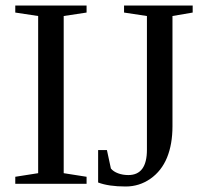

<svg xmlns="http://www.w3.org/2000/svg" viewBox="-20 -675 748 705"><path d="M213.9 -39.1 297.9 -25.9V0H36.1V-25.9L120.1 -39.1V-616.2L36.1 -628.9V-654.8H297.9V-628.9L213.9 -616.2ZM519.5 -616.2 435.5 -628.9V-654.8H687.5V-628.9L613.3 -616.2V-210.9Q613.3 -145.5 593.3 -96.4Q573.2 -47.4 532.5 -18.8Q491.7 9.8 441.4 9.8Q378.9 9.8 340.3 -4.9V-124H372.6L387.2 -56.2Q396.5 -44.9 413.6 -38.6Q430.7 -32.2 451.2 -32.2Q519.5 -32.2 519.5 -125Z"/></svg>

Font: Times New Roman
Style: Regular
Weight: 400
Designer: Steve Matteson
Foundry: Ascender Corporation
Version: Version 2.00.3